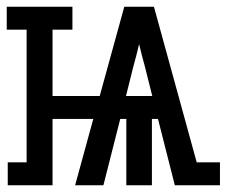

<svg xmlns="http://www.w3.org/2000/svg" viewBox="-38 -550 673 570"><path d="M-15 0V-68H41V-462H-18V-530H177V-462H118V-265H258L331 -530H419L546 -68H615V0H481L431 -197H413V0H337V-197H319L269 0H185L239 -197H118V0ZM336 -265H414L392 -353Q387 -370 383 -386.5Q379 -403 375 -419Q371 -403 367 -386.5Q363 -370 358 -353Z"/></svg>

Font: Iosevka Slab Extended
Style: Regular
Weight: 400
Width: 7
Monospace: yes
Designer: Belleve Invis
Foundry: Belleve Invis
Version: Version 11.1.1; ttfautohint (v1.8.3)